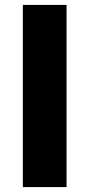

<svg xmlns="http://www.w3.org/2000/svg" viewBox="-20 -762 364 782"><path d="M73 -742H251V0H73Z"/></svg>

Font: Montserrat arm
Style: Bold
Weight: 700
Designer: Julieta Ulanovsky
Foundry: Julieta Ulanovsky
Version: Version 6.000;PS 006.000;hotconv 1.0.88;makeotf.lib2.5.64775